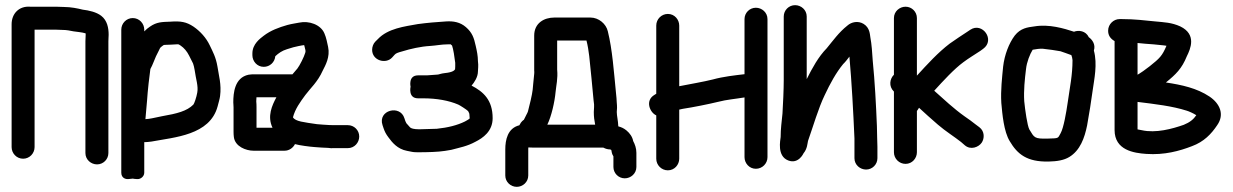

<svg xmlns="http://www.w3.org/2000/svg" viewBox="-20 -579 4776 744"><path d="M224 -463C237.7 -463 251.2 -460.3 265.1 -457.5C274.6 -455.6 295.9 -454.7 311.7 -449.8C311.8 -448.9 311.9 -447.2 312 -445C311.4 -437.6 311 -428.4 311 -419V14C311 40 333 58 356 58C380.3 58 400 38.3 400 14V-419C400 -428.9 401 -436.4 401 -444C401 -470.9 395.6 -499.8 372.2 -517.8C353.4 -532.3 325 -538.6 300.5 -541.6C281.2 -546.4 255.7 -551.8 227.8 -552C219.2 -552.6 207 -553 197 -553H97.1C53.1 -556.4 25 -525.7 25 -485V-9C25 15.1 44.3 36 69.5 36C94.7 36 114 15.1 114 -9V-464H197C206.5 -464 215.3 -463 224 -463Z M543.5 -117.3C544.9 -133.8 547.1 -158.5 549.9 -190.1C551.9 -223.6 559.5 -291.5 562.7 -311.6C571.5 -326.8 579.7 -351.4 584.4 -360.8L596.4 -384.8C601.5 -395.1 599 -393.2 611.8 -402.8C616.3 -405.9 613.8 -404.7 643.1 -406C675.9 -407.4 668.2 -409.6 680.3 -402.1C692.9 -393.5 704.3 -380.4 712.6 -363.8L728.1 -333C730 -327.8 732.7 -317.6 734.3 -307.4C739.1 -271.8 749 -245.9 744.4 -220.3C741.4 -202.2 732.5 -176.8 729.3 -173.7C704.2 -148.5 666.7 -138.9 607.4 -128.6C571.3 -121.4 563.5 -118.4 543.5 -117.3ZM450 -464V90C450 111.2 467.2 116 477.6 114.9L494.7 113.1C497.2 113.4 502.8 115 511.5 115H514C524.7 115 539 105.1 539 90V-28.1C545.9 -28.4 557.8 -28.8 566.6 -30.4C656.4 -47.3 793.1 -54.9 823.2 -166.6C827.5 -183.3 831.3 -195.3 832.8 -206.7C838.8 -252 827.5 -287.2 822.7 -320.8C816.5 -357.8 804.5 -378.6 792.6 -403.7C779 -432.4 756.2 -457.7 730 -475.7C701.7 -494.6 679.9 -497.9 639.6 -495C608 -493.8 587.5 -494.3 560.8 -475.6C553.1 -470.4 546.6 -465.3 539 -457.3V-464C539 -488.1 519.7 -509 494.5 -509C469.3 -509 450 -488.1 450 -464Z M885 -163V-68C885 -61.1 885.4 -54.4 886.2 -47.9C890.8 -11 933.6 5 962 5H1083C1100 5 1115.6 -5.7 1123 -20.6C1140.6 -15.5 1180.9 -10.4 1199.2 -9.1L1227.2 -7.1C1235.4 -6.4 1243.5 -6.1 1251 -6C1258.5 -4.9 1265.7 -4.2 1276.3 -5H1328C1354 -5 1372 -27 1372 -50C1372 -74.3 1352.3 -94 1328 -94H1273C1262.1 -94 1252.2 -94.6 1232.8 -95.9L1207.8 -97.9C1157.6 -105.5 1124.7 -108.2 1115.2 -124.4C1123.7 -156.9 1142.7 -182.9 1163.1 -210.7C1182.6 -237.1 1210.8 -261 1230.6 -305.4C1240.9 -325.8 1259.8 -358.2 1251.4 -397.3C1248.4 -411.1 1244.3 -433.9 1236.9 -450C1222.6 -483.9 1176.9 -499.4 1139.7 -491.4C1125.9 -488.4 1113.4 -487.5 1093.3 -482.1C1060.8 -472.8 1028.5 -461 1001.7 -440.3C988.3 -429.9 958 -408.6 958 -372V-365C958 -342 976 -320 1002 -320C1025.6 -320 1044.5 -337.6 1046.8 -361.2C1059.8 -373.2 1072.8 -382.4 1091.4 -388.1L1116.5 -395.8C1122.9 -397.3 1131 -399.2 1136.9 -400.5C1145.7 -402.1 1153.8 -404 1158.7 -404.2C1163 -384.6 1165.4 -383.7 1162.9 -374.7C1158.4 -358.7 1141.2 -324.8 1132.4 -313.5C1126 -305.6 1121.2 -300.7 1113.2 -291H967C958.8 -291 950.1 -291 942.8 -289.4C888.9 -277.9 884 -218.6 884 -182C884 -176.1 885 -172.9 885 -163ZM1036 -84H974V-163C974 -171.8 973.8 -178.3 973 -186.3C973 -189.3 973.2 -196.5 973.8 -202H1051C1034.4 -170.9 1014.6 -128.6 1036 -84Z M1800 -121C1800 -120.5 1801.9 -119 1781.5 -108.2C1751.9 -93.6 1715.9 -84.5 1672.7 -80C1659.1 -79.8 1614.3 -78 1605 -78C1582.8 -78 1573.1 -81.6 1569.1 -85.3L1554.7 -101.5C1553.4 -103.6 1551.9 -106.5 1550.7 -109.9L1547.1 -120.7C1530.7 -174.7 1442.9 -152.2 1462.3 -94.1L1466.3 -82.1C1470.6 -69.2 1475.7 -59.3 1485.1 -46.9C1499.3 -27.4 1520.1 -1.2 1557.3 5.6L1577.1 9.5C1585.8 11.2 1596.3 11 1605 11C1633.8 11 1677.8 10 1704.1 5.7L1728.1 1.7C1728.7 1.6 1729.8 1.3 1730.6 1.1C1761.7 -7.4 1789.9 -11.9 1822.7 -29.9C1850.7 -44 1889 -69.8 1889 -121C1889 -191.5 1853.3 -223.4 1807.3 -247.3C1817.7 -259.3 1832 -280.4 1832 -302C1832 -310.6 1834.6 -323.9 1832 -342.1C1831.8 -363 1828.3 -379.9 1823.4 -401.4C1816.6 -432.8 1809.7 -452.8 1785.4 -473.9C1763.4 -493 1737.5 -498 1707.3 -495.9C1671 -493.5 1637.5 -490.9 1599.1 -485.7C1547.5 -476.3 1483.4 -469.1 1444 -427.3L1434.3 -417.7C1426.5 -409.9 1422 -397.3 1422 -386C1422 -344.2 1475.2 -329.2 1499.6 -356.3L1508.7 -366.4C1513.9 -372.3 1519.7 -374.8 1539 -380C1570.8 -389.9 1610.4 -398.9 1647.5 -401C1668.4 -402.3 1692.1 -407 1711 -407C1716.5 -407 1721.2 -407.6 1725.9 -407.4C1727.4 -406.4 1729.8 -404.5 1731.7 -402.6C1736.5 -389.6 1741.6 -356.8 1744 -335.6V-321C1744 -317 1743.9 -314.6 1743.4 -310.4C1740.5 -305.4 1731.9 -298.6 1704.5 -295.9C1688 -294.2 1680.4 -290 1676 -290C1670.4 -290 1640.7 -287 1634 -287H1600C1560.9 -287 1571 -243 1571 -243C1571 -243 1560.4 -198 1600 -198H1620C1672.7 -198 1719.8 -189.2 1755.6 -173.8C1760.6 -171.9 1788.5 -154.2 1793.9 -148.5C1797.7 -141.9 1799 -138.9 1799 -134C1799 -130 1800 -122.6 1800 -121Z M2344 0C2344 0 2345.6 0.1 2348.8 2.3C2351.1 11.3 2349.8 15.4 2357 26.9V68C2357 91.9 2376.4 112 2401 112C2424.3 112 2446 93.6 2446 68V13C2446 -4.8 2440.1 -20.3 2433.6 -32.4C2430.6 -48.7 2420.5 -62.7 2408 -73.2C2396.9 -82.3 2387.9 -86.1 2375.9 -89.4C2375.1 -112.2 2370 -130.4 2370 -145C2370 -148.9 2371 -155.5 2371 -161C2371 -168.4 2370.7 -174.4 2369.9 -182.1L2368.9 -199L2366.9 -219.5C2358.9 -299.1 2353 -387 2335.3 -457.8C2328.7 -486.4 2300.2 -511 2268 -511H2128C2088.4 -511 2050 -489.6 2050 -441V-305C2050 -299.7 2051 -301.4 2050.1 -293.4C2048.7 -276.7 2047.6 -270.9 2046.1 -253.2L2044.1 -231.4C2042.3 -213 2031.5 -168.2 2025.8 -147.3C2024.4 -141.5 2016.4 -129.1 2010 -114.8C2009.3 -114.1 2000.3 -109.8 1992.5 -93.6C1946.7 -82.1 1938 -36.5 1938 0V101C1938 126.3 1959 145 1982.5 145C2006 145 2027 126.3 2027 101V0C2027 -2.8 2027 -4.5 2027.2 -7.7C2034.5 -7.2 2041.1 -7 2047 -7H2317.9C2327.3 -2 2336 0 2344 0ZM2252.6 -422C2257.4 -403.3 2260.9 -381.7 2263.2 -362.1C2269.2 -310.7 2274.8 -243.3 2280.1 -190.3L2282 -174.5V-164.2C2281.4 -157.4 2281 -151 2281 -145C2281 -127.1 2282.8 -113.1 2286.2 -96H2100.9C2116.9 -128.9 2129.3 -183.4 2132.9 -222.7C2135.2 -247.8 2142.3 -274.4 2139 -309.4V-422Z M2865 -505V-291.5C2826.6 -287 2783.2 -282.3 2742.7 -271.2C2705.2 -261.8 2657.1 -253.9 2612 -244.9V-480C2612 -503 2594 -525 2568 -525C2543.2 -525 2523 -504.8 2523 -480V-215.7C2520.6 -214.1 2518.4 -212.7 2516.6 -211.7C2478.4 -189.9 2497.9 -142.9 2523 -131.9V36C2523 60.8 2543.2 81 2568 81C2594 81 2612 59 2612 36V-154.3C2615.1 -155 2620.5 -156.2 2626.3 -157.4C2664.9 -163.1 2724.8 -175.2 2764.1 -184.7C2796.4 -193.1 2826.9 -195.2 2865 -201.5V30C2865 53 2883 75 2909 75C2933.8 75 2954 54.8 2954 30V-505C2954 -531 2932 -549 2909 -549C2884.7 -549 2865 -529.3 2865 -505Z M3017 -515V-268C3017 -234.9 3014.3 -173 3012.1 -139C3009 -107.3 3005.1 -80.6 3005 -47.9C3004.1 -36.3 2989.6 25.6 3034.5 42.8C3074.5 58.2 3093.7 15 3093.7 15C3108.4 -2.6 3108.8 -23.5 3111 -32.8C3130.8 -88.7 3151.3 -160.2 3175.6 -210.2C3196.9 -255.7 3219.9 -297.4 3247.1 -330.6C3256.1 -339 3264.5 -350.6 3271.5 -359.6C3280.5 -258 3286.3 -149.5 3291 -42.5V34C3291 60 3313 78 3336 78C3360.3 78 3380 58.3 3380 34V-10C3380 -20.6 3379.7 -31.2 3379 -45.6C3379 -54.8 3378.6 -71 3378 -90.9C3374.6 -174.4 3370 -262.2 3361.9 -343.1C3359.7 -375.2 3358 -405.9 3352.6 -434.6C3350.7 -444.6 3351.1 -471.2 3326.6 -486.3C3305 -499.6 3279.2 -493.8 3263.8 -480C3230 -453.2 3207.8 -421.2 3183.5 -391.9C3151.3 -359.1 3127.5 -315.4 3106 -272.4V-515C3106 -541 3084 -559 3061 -559C3036.7 -559 3017 -539.3 3017 -515Z M3541.2 -161.4C3566.8 -138 3583.8 -122.3 3614.2 -96.1C3643.9 -70.4 3679.1 -48.6 3704 -28.8L3718.6 -16.1C3741.3 3.5 3772 -8.6 3784 -26C3795.1 -42.1 3796.1 -70.2 3775 -86L3759.4 -97.7C3748.9 -106.2 3733.6 -117.4 3717.3 -128.5C3676.9 -157.1 3636.9 -194.5 3600.1 -227.4C3635.4 -266.2 3677 -311.5 3712.9 -337.9C3734.2 -353.9 3755.3 -366.2 3778.3 -381.5L3789.6 -389.7C3837.9 -424.2 3786.5 -494.7 3740.1 -463.8L3728.1 -455.8C3706.5 -441.4 3684.7 -427.6 3660.2 -410.1C3615 -375.7 3573.3 -330 3533 -285.9V-509C3533 -533.3 3513.3 -553 3489 -553C3466 -553 3444 -535 3444 -509V-289.4C3428.1 -274.1 3422.6 -244.6 3444 -224.1V11C3444 35.8 3464.2 56 3489 56C3515 56 3533 34 3533 11V-149C3534.7 -150.8 3539.4 -158.1 3541.2 -161.4Z M4136 -346C4135.9 -287.2 4126 -243.1 4117.3 -181.5C4111.7 -142.9 4101.7 -84.2 4090.1 -63.1C4078.6 -42.4 4083.9 -43.2 4041.3 -42C3987 -40.5 3988.3 -45.5 3968.6 -77.6C3960.9 -92.3 3952.3 -152 3948.9 -187C3946.4 -228.5 3950.9 -271.7 3955.8 -311.2C3958.6 -338.3 3970.8 -369.1 3981.6 -386.3C3994.4 -388.7 4009.9 -390.9 4021.2 -390.1C4031.8 -389.3 4082.9 -382.2 4089.3 -380.4C4100.1 -377.4 4114.5 -371.1 4131.5 -365.4C4133.8 -359.3 4135.3 -354 4136 -346ZM4141.7 -456.1C4103.3 -468.6 4045.4 -486.4 3988.2 -476.7C3961.6 -473.2 3935 -470.1 3912.2 -441.3C3889.9 -411.6 3872.4 -366.9 3867.1 -320.6C3863.2 -278.8 3857.1 -230 3860.1 -180.1C3864.1 -135.7 3869.8 -69.5 3892.6 -32.1C3922.8 19.1 3960 48.8 4043.6 47C4076.2 46.3 4102.8 41.9 4123.4 29.4C4165.6 3.9 4182.8 -44.7 4192.6 -93.3C4200.6 -136.8 4208.5 -188.2 4214.3 -230.1C4220 -272 4233.2 -329.8 4218.8 -383.1C4226.5 -407.2 4211.5 -426.3 4199.2 -434.7C4187.3 -459.7 4160.2 -463.1 4141.7 -456.1Z M4274 -460C4274 -442.2 4282.6 -429.1 4299 -419.8V-75C4299 3.2 4374.1 14.1 4421.8 17.4C4492 22.3 4550.7 6.1 4598.9 -12.6C4645.2 -29.7 4673.9 -59.8 4696.6 -93.9C4726.2 -136.1 4706.5 -178 4666.9 -204.8C4617.7 -237.6 4559.5 -250.1 4497.9 -259.4C4536.4 -290.6 4559.7 -313.2 4578.9 -360.9C4593.1 -389.4 4618 -445.4 4553.7 -476.6C4519.9 -492.1 4490.2 -492.6 4457.5 -495.9C4416.4 -500 4375.4 -505 4329 -505H4318C4296.1 -505 4274 -486.1 4274 -460ZM4388 -184.1C4457 -175.5 4521.7 -168.2 4578.6 -150.1C4586.3 -147.8 4602.3 -141.1 4615.7 -132.6C4605 -116.6 4590.6 -104.9 4567.2 -95.4C4522.6 -79.7 4459.2 -62.2 4404.2 -74.5C4396.7 -76 4392.3 -76.5 4388 -77.6ZM4388 -289.5 4388 -412.4C4405.9 -410.8 4427.5 -408.2 4450.2 -407.1L4490 -403.1C4493.8 -402.8 4495.2 -402.7 4500.1 -401.6C4483.2 -362 4474.1 -353.5 4435.5 -322.6C4415.8 -307.3 4400.4 -296.6 4393.7 -292.8C4392.1 -291.9 4389.8 -290.6 4388 -289.5Z"/></svg>

Font: Just Breathe
Style: Bd
Weight: 400
Foundry: Cannot Into Space Fonts
Version: Version 0.72